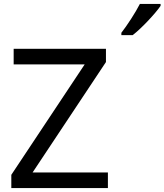

<svg xmlns="http://www.w3.org/2000/svg" viewBox="-20 -964 843 984"><path d="M803 -934V-944H697C674 -899 631 -833 602 -796V-784H660C707 -820 778 -897 803 -934ZM38 0H533V-80H147L523 -646V-714H50V-634H414L38 -68Z"/></svg>

Font: Noto Sans Math
Style: Regular
Weight: 400
Designer: Monotype Design Team, Delve Withrington, Jeff Kellem
Foundry: Monotype Imaging Inc., Delve Fonts LLC
Version: Version 3.000